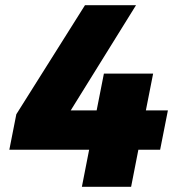

<svg xmlns="http://www.w3.org/2000/svg" viewBox="-20 -721 700 741"><path d="M628 -295 598 -143H514L486 0H296L324 -143H16L43 -280L308 -701H505L253 -295H353L381 -437H571L543 -295Z"/></svg>

Font: TypoPRO Montserrat
Style: Italic
Weight: 800
Italic angle: -11.3°
Designer: Julieta Ulanovsky
Foundry: Julieta Ulanovsky
Version: Version 6.001